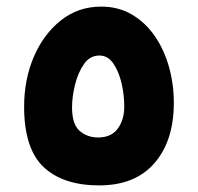

<svg xmlns="http://www.w3.org/2000/svg" viewBox="-20 -561 599 581"><path d="M280 0Q171 0 112 -55.5Q53 -111 53 -238Q53 -321 82.5 -389.5Q112 -458 164.5 -499.5Q217 -541 286 -541Q339 -541 380 -516.5Q421 -492 449 -451Q477 -410 491.5 -358Q506 -306 506 -250Q506 -135 447.5 -67.5Q389 0 280 0ZM277 -145Q317 -145 336.5 -172Q356 -199 356 -238Q356 -275 347.5 -310.5Q339 -346 322.5 -369.5Q306 -393 281 -393Q252 -393 234 -367Q216 -341 207 -304.5Q198 -268 198 -236Q198 -185 221 -165Q244 -145 277 -145Z"/></svg>

Font: Noto Sans Thaana ExtraBold
Style: Regular
Weight: 800
Designer: David Williams
Foundry: Google Inc.
Version: Version 3.001; ttfautohint (v1.8.4.7-5d5b)